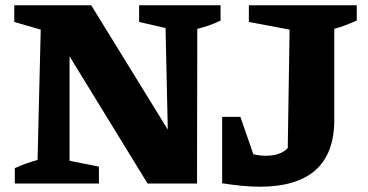

<svg xmlns="http://www.w3.org/2000/svg" viewBox="-20 -694 1393 726"><path d="M506 -674H814V-616Q793 -606 772 -598.5Q751 -591 726 -585L725 0H538L205 -543L243 -554V-86L354 -64V0H36V-58Q57 -68 78 -75.5Q99 -83 122 -89L134 -582L34 -611V-674H325L652 -143L616 -132L606 -588L506 -611ZM820 -1 836 -149Q879 -128 916.5 -116.5Q954 -105 984 -105Q1009 -105 1028 -110.5Q1047 -116 1061 -127.5Q1075 -139 1086 -157L1067 -65L1075 -582L921 -611V-674H1329V-616Q1310 -608 1288.5 -599.5Q1267 -591 1244 -585V-241Q1244 12 962 12Q929 12 894 8.5Q859 5 820 -1ZM820 -1V-252H889L976 -1Z"/></svg>

Font: Piazzolla Thin Black
Style: Regular
Weight: 900
Version: Version 2.005